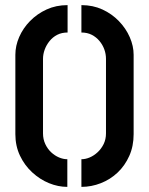

<svg xmlns="http://www.w3.org/2000/svg" viewBox="-20 -725 582 750"><path d="M298 5V-103Q314 -103 330.5 -110Q347 -117 361.5 -130.5Q376 -144 385 -162.5Q394 -181 394 -204V-495Q394 -514 387.5 -532Q381 -550 368.5 -565Q356 -580 338.5 -589Q321 -598 298 -598V-705Q343 -705 380 -688Q417 -671 444.5 -642.5Q472 -614 487 -579.5Q502 -545 502 -511V-201Q502 -154 485 -116Q468 -78 439.5 -51Q411 -24 374 -9.5Q337 5 298 5ZM243 5Q207 5 171.5 -9.5Q136 -24 106 -51.5Q76 -79 58 -117Q40 -155 40 -201V-511Q40 -546 55 -580.5Q70 -615 97.5 -643Q125 -671 162 -688Q199 -705 244 -705V-598Q221 -598 203.5 -589Q186 -580 173.5 -564.5Q161 -549 154.5 -531Q148 -513 148 -495V-204Q148 -181 157 -162Q166 -143 180 -130Q194 -117 210.5 -110Q227 -103 243 -103Z"/></svg>

Font: Stick No Bills ExtraLight SemiBold
Style: Regular
Weight: 600
Version: Version 2.000